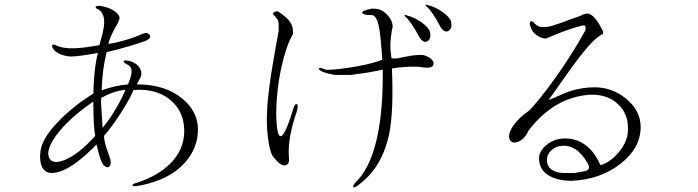

<svg xmlns="http://www.w3.org/2000/svg" viewBox="-20 -802 3040 836"><path d="M235.4 -599.6 228.5 -602.5Q215.8 -609.4 210 -607.4Q202.1 -604.5 211.9 -588.9Q218.8 -578.1 235.4 -569.3Q255.9 -558.6 288.1 -555.7Q313.5 -556.6 346.7 -561.5Q372.1 -565.4 406.2 -571.3Q397.5 -539.1 391.6 -484.4Q386.7 -430.7 386.7 -394.5Q306.6 -345.7 243.2 -282.2Q164.1 -204.1 156.2 -143.6Q151.4 -108.4 160.2 -82Q171.9 -48.8 205.1 -48.8Q250 -48.8 311.5 -93.8Q351.6 -123 400.4 -172.9L405.3 -152.3Q412.1 -127.9 415 -116.2Q420.9 -97.7 427.7 -87.9Q440.4 -69.3 453.1 -75.2Q464.8 -81.1 460.9 -106.4L450.2 -138.7Q442.4 -159.2 439.5 -170.9Q433.6 -191.4 432.6 -210Q466.8 -249 507.8 -312.5Q546.9 -374 561.5 -410.2Q662.1 -418 723.6 -365.2Q782.2 -314.5 782.2 -232.4Q782.2 -149.4 719.7 -87.9Q667 -37.1 581.1 -7.8Q553.7 -1 557.6 5.9Q562.5 11.7 593.8 4.9Q719.7 -20.5 785.2 -93.8Q841.8 -157.2 841.8 -238.3Q841.8 -316.4 774.4 -372.1Q700.2 -434.6 576.2 -434.6L582 -446.3Q588.9 -458 590.8 -462.9Q595.7 -472.7 595.7 -480.5Q595.7 -501 580.1 -516.6Q565.4 -531.2 543.9 -536.1Q521.5 -542 518.6 -536.1Q515.6 -530.3 535.2 -520.5Q554.7 -511.7 552.7 -486.3Q551.8 -468.8 537.1 -434.6Q510.7 -432.6 480.5 -425.8Q451.2 -418.9 422.9 -409.2Q423.8 -450.2 428.7 -491.2Q434.6 -536.1 444.3 -575.2Q493.2 -585.9 544.9 -601.6Q587.9 -614.3 616.2 -625Q640.6 -636.7 630.9 -650.4Q622.1 -664.1 599.6 -654.3Q565.4 -638.7 524.4 -627Q488.3 -616.2 452.1 -610.4Q455.1 -627 463.9 -645.5Q468.8 -657.2 479.5 -677.7Q489.3 -694.3 493.2 -702.1Q499 -714.8 501 -723.6Q499 -738.3 480.5 -752Q464.8 -763.7 442.4 -770.5Q419.9 -777.3 407.2 -776.4Q392.6 -776.4 398.4 -765.6Q434.6 -752 433.6 -704.1Q433.6 -676.8 418 -625L413.1 -605.5Q344.7 -592.8 301.8 -591.8Q261.7 -590.8 235.4 -599.6ZM385.7 -359.4 386.7 -340.8Q386.7 -294.9 388.7 -264.6Q390.6 -230.5 394.5 -210Q322.3 -129.9 261.7 -105.5Q207 -84 193.4 -116.2Q179.7 -149.4 223.6 -210.9Q275.4 -283.2 385.7 -359.4ZM419.9 -355.5 420.9 -376Q447.3 -390.6 473.6 -399.4Q498 -408.2 526.4 -411.1Q506.8 -365.2 482.4 -325.2Q459 -285.2 426.8 -245.1Z M1190.4 -752.9Q1225.6 -728.5 1239.3 -711.9Q1257.8 -687.5 1255.9 -654.3Q1225.6 -601.6 1206.1 -512.7Q1183.6 -413.1 1182.6 -303.7Q1184.6 -210.9 1201.2 -209Q1219.7 -207 1254.9 -321.3Q1262.7 -351.6 1271.5 -348.6Q1280.3 -346.7 1272.5 -317.4Q1252.9 -260.7 1244.1 -212.9Q1235.4 -165 1237.3 -125Q1243.2 -85.9 1222.7 -82Q1201.2 -79.1 1172.9 -115.2Q1156.2 -131.8 1147.5 -196.3Q1139.6 -253.9 1142.6 -310.5Q1143.6 -365.2 1160.2 -477.5Q1172.9 -556.6 1193.4 -668V-695.3Q1193.4 -709 1186.5 -719.7Q1182.6 -725.6 1174.8 -733.4Q1168 -740.2 1168 -743.2Q1168 -747.1 1179.7 -752ZM1617.2 -763.7Q1645.5 -760.7 1668 -735.4Q1689.5 -711.9 1689.5 -685.5Q1680.7 -644.5 1679.7 -604.5Q1679.7 -583 1683.6 -555.7L1684.6 -547.9Q1695.3 -546.9 1710 -547.9Q1718.8 -549.8 1738.3 -553.7Q1762.7 -558.6 1776.4 -560.5Q1798.8 -563.5 1821.3 -562.5Q1842.8 -557.6 1856.4 -545.9Q1868.2 -536.1 1868.2 -525.4Q1868.2 -514.6 1856.4 -509.8Q1842.8 -504.9 1821.3 -508.8Q1793.9 -513.7 1746.1 -510.7Q1706.1 -507.8 1686.5 -503.9Q1694.3 -318.4 1674.8 -220.7Q1645.5 -78.1 1549.8 -3.9Q1524.4 18.6 1518.6 12.7Q1512.7 5.9 1543.9 -24.4Q1595.7 -86.9 1621.1 -199.2Q1648.4 -320.3 1646.5 -499Q1633.8 -495.1 1582 -486.3Q1538.1 -479.5 1506.8 -475.6H1446.3Q1430.7 -475.6 1411.1 -481.4Q1393.6 -485.4 1382.8 -490.2Q1363.3 -501 1369.1 -504.9Q1375 -508.8 1400.4 -498L1428.7 -499Q1479.5 -502.9 1542 -514.6Q1610.4 -527.3 1644.5 -542Q1637.7 -644.5 1630.9 -680.7Q1620.1 -736.3 1598.6 -736.3Q1560.5 -736.3 1557.6 -746.1Q1553.7 -755.9 1599.6 -764.6ZM1857.4 -775.4Q1880.9 -767.6 1908.2 -749Q1939.5 -726.6 1944.3 -707Q1950.2 -678.7 1933.6 -668Q1917 -657.2 1899.4 -682.6Q1886.7 -706.1 1877.9 -720.7Q1864.3 -743.2 1847.7 -763.7Q1833 -777.3 1833 -780.3Q1832 -784.2 1844.7 -779.3ZM1765.6 -730.5Q1790 -722.7 1816.4 -704.1Q1847.7 -681.6 1852.5 -662.1Q1858.4 -633.8 1841.8 -623Q1825.2 -612.3 1807.6 -637.7Q1794.9 -661.1 1786.1 -675.8Q1772.5 -698.2 1755.9 -718.8Q1741.2 -732.4 1741.2 -735.4Q1740.2 -739.3 1752.9 -734.4Z M2361.3 -684.6H2337.9Q2329.1 -684.6 2322.3 -688.5Q2315.4 -692.4 2309.6 -698.2Q2294.9 -715.8 2289.1 -707Q2283.2 -699.2 2292 -680.7Q2296.9 -664.1 2313.5 -651.4Q2331.1 -636.7 2355.5 -633.8Q2399.4 -652.3 2427.7 -663.1Q2468.8 -678.7 2502.9 -687.5L2504.9 -688.5Q2519.5 -692.4 2524.4 -691.4Q2533.2 -687.5 2528.3 -668.9Q2464.8 -553.7 2381.8 -440.4Q2319.3 -356.4 2285.2 -321.3Q2239.3 -290 2215.8 -255.9Q2196.3 -228.5 2196.3 -207Q2201.2 -173.8 2232.4 -183.6Q2263.7 -193.4 2281.2 -233.4Q2335.9 -304.7 2401.4 -343.8Q2467.8 -383.8 2547.9 -389.6Q2626 -392.6 2672.9 -346.7Q2713.9 -305.7 2713.9 -250Q2718.8 -191.4 2673.8 -138.7Q2634.8 -92.8 2593.8 -83Q2570.3 -139.6 2531.2 -168.9Q2491.2 -199.2 2441.4 -199.2Q2391.6 -199.2 2357.4 -168.9Q2327.1 -142.6 2327.1 -113.3Q2327.1 -58.6 2376 -34.2Q2411.1 -15.6 2466.8 -14.6Q2592.8 -19.5 2681.6 -88.9Q2769.5 -157.2 2769.5 -249Q2769.5 -321.3 2704.1 -374Q2643.6 -421.9 2569.3 -421.9Q2519.5 -421.9 2472.7 -408.2Q2445.3 -400.4 2405.3 -381.8Q2391.6 -375 2384.8 -373Q2375 -369.1 2369.1 -367.2Q2380.9 -383.8 2398.4 -408.2Q2409.2 -422.9 2430.7 -454.1Q2490.2 -539.1 2520.5 -575.2Q2570.3 -637.7 2605.5 -654.3V-667Q2573.2 -730.5 2546.9 -741.2Q2530.3 -747.1 2505.9 -732.4L2458 -715.8Q2423.8 -702.1 2407.2 -697.3Q2379.9 -687.5 2361.3 -684.6ZM2483.4 -48.8H2428.7Q2398.4 -50.8 2381.8 -63.5Q2361.3 -78.1 2361.3 -107.4Q2362.3 -130.9 2380.9 -147.5Q2399.4 -165 2425.8 -167Q2456.1 -169.9 2483.4 -153.3Q2514.6 -133.8 2538.1 -91.8Q2551.8 -70.3 2537.1 -60.5Q2528.3 -55.7 2493.2 -50.8Z"/></svg>

Font: BatangChe
Style: Regular
Weight: 400
Monospace: yes
Version: Version 2.21